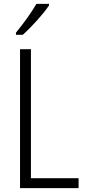

<svg xmlns="http://www.w3.org/2000/svg" viewBox="-20 -967 444 987"><path d="M232 -939V-947H167C140 -900 102 -848 62 -799V-788H97C140 -826 203 -895 232 -939ZM83 0H384V-51H139V-714H83Z"/></svg>

Font: Noto Sans Arabic Cond Light
Style: Regular
Weight: 300
Width: 3
Designer: Monotype Design Team, Nadine Chahine, Nizar Qandah and Khaled Hosny
Foundry: Monotype Imaging Inc.
Version: Version 2.012